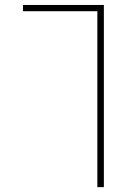

<svg xmlns="http://www.w3.org/2000/svg" viewBox="-20 -565 540 779"><path d="M375 194.3V-519.5H73.2V-544.9H401.4V194.3Z"/></svg>

Font: Mgen+ 1mn thin
Style: Regular
Weight: 100
Designer: [Source Han Sans]
Ryoko NISHIZUKA  (kana & ideographs); Paul D. Hunt (Latin, Greek & Cyrillic); Wenlong ZHANG  (bopomofo
Version: Version 1.059.20150602